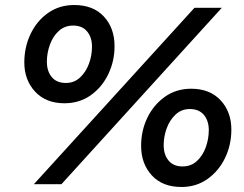

<svg xmlns="http://www.w3.org/2000/svg" viewBox="-20 -735 973 766"><path d="M237 -323Q163 -323 120 -369.5Q77 -416 77 -486Q77 -547 102 -599.5Q127 -652 172 -683.5Q217 -715 276 -715Q352 -715 394.5 -669Q437 -623 437 -551Q437 -491 412 -439Q387 -387 342 -355Q297 -323 237 -323ZM115 0 756 -704H865L225 0ZM243 -404Q276 -404 299.5 -426Q323 -448 335 -481Q347 -514 347 -549Q347 -586 327.5 -609.5Q308 -633 272 -633Q238 -633 214.5 -611.5Q191 -590 179 -556.5Q167 -523 167 -489Q167 -451 186.5 -427.5Q206 -404 243 -404ZM743 -381Q817 -381 860 -335Q903 -289 903 -218Q903 -157 878 -105Q853 -53 808 -21Q763 11 704 11Q628 11 585.5 -35.5Q543 -82 543 -153Q543 -214 568 -265.5Q593 -317 638 -349Q683 -381 743 -381ZM737 -300Q704 -300 680.5 -278Q657 -256 645 -223Q633 -190 633 -156Q633 -118 652.5 -94.5Q672 -71 708 -71Q742 -71 765.5 -92.5Q789 -114 801 -147.5Q813 -181 813 -216Q813 -253 793.5 -276.5Q774 -300 737 -300Z"/></svg>

Font: Prodigy Sans Medium
Style: Italic
Weight: 500
Italic angle: -13°
Designer: Wei Huang
Foundry: Wei Huang
Version: Version 1.003; ttfautohint (v1.8.3)